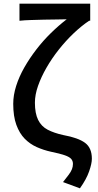

<svg xmlns="http://www.w3.org/2000/svg" viewBox="-20 -817 531 1045"><path d="M415 208 323 174Q342 150 354 134Q366 118 371.5 104Q377 90 377 75Q377 59 367.5 48Q358 37 332.5 28Q307 19 258 9Q217 0 180 -16.5Q143 -33 114.5 -62Q86 -91 69 -137.5Q52 -184 52 -252Q52 -299 68 -349.5Q84 -400 112.5 -450Q141 -500 178 -548Q215 -596 257.5 -637.5Q300 -679 343 -712Q321 -711 288.5 -711Q256 -711 219.5 -710Q183 -709 148 -708Q113 -707 86 -704V-797H471V-704H465Q423 -676 380.5 -635.5Q338 -595 300 -547Q262 -499 233 -448.5Q204 -398 187 -349.5Q170 -301 170 -258Q170 -200 187.5 -164.5Q205 -129 239.5 -111Q274 -93 324 -82Q406 -67 443 -39.5Q480 -12 480 47Q480 73 465 116Q450 159 415 208Z"/></svg>

Font: Noto Sans SC Medium
Style: Regular
Weight: 500
Designer: Ryoko NISHIZUKA  (kana, bopomofo & ideographs); Paul D. Hunt (Latin, Greek & Cyrillic); Sandoll Communications , Soo-you
Foundry: Adobe
Version: Version 2.004-H2;hotconv 1.0.118;makeotfexe 2.5.65603